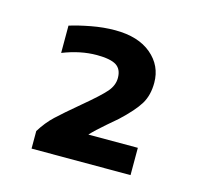

<svg xmlns="http://www.w3.org/2000/svg" viewBox="-56 -713 413 401"><g transform="rotate(15 150.5 -512.0)"><path d="M43 -408Q56 -429 72 -444Q88 -459 119 -485Q155 -515 167 -529Q179 -543 179 -559Q179 -578 166.5 -586Q154 -594 124 -594Q89 -594 51 -579V-638Q70 -644 96.5 -649Q123 -654 148 -654Q198 -654 226.5 -630Q255 -606 255 -569Q255 -542 243.5 -523Q232 -504 203 -477L182 -459Q161 -441 150 -429H257V-370H43Z"/></g></svg>

Font: Kanit
Style: Regular
Weight: 400
Designer: Katatrad Team
Foundry: Cadson Demak
Version: Version 1.001